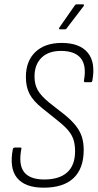

<svg xmlns="http://www.w3.org/2000/svg" viewBox="-20 -862 454 890"><path d="M182 8Q96 8 59 -37.5Q22 -83 40 -173Q43 -178 48 -178H74Q81 -178 79 -172Q65 -98 92 -64Q119 -30 185 -30Q255 -30 291.5 -63Q328 -96 328 -161Q328 -191 321 -213.5Q314 -236 297 -256.5Q280 -277 251 -300L175 -361Q134 -394 117 -426.5Q100 -459 100 -505Q100 -579 144 -621Q188 -663 266 -663Q349 -663 386.5 -618Q424 -573 408 -488Q407 -481 401 -481H374Q369 -481 369 -488Q382 -558 354.5 -592Q327 -626 263 -626Q204 -626 172 -594Q140 -562 140 -508Q140 -471 154.5 -445Q169 -419 206 -388L280 -330Q313 -303 332 -278.5Q351 -254 359.5 -227.5Q368 -201 368 -167Q368 -81 321 -36.5Q274 8 182 8ZM258 -726Q255 -726 254 -728Q253 -730 255 -734L326 -836Q330 -842 335 -842H365Q368 -842 369 -839.5Q370 -837 368 -834L290 -732Q288 -728 285.5 -727Q283 -726 280 -726Z"/></svg>

Font: Sofia Sans Condensed ExtraLight
Style: Italic
Weight: 250
Italic angle: -9°
Version: Version 4.100